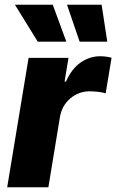

<svg xmlns="http://www.w3.org/2000/svg" viewBox="-20 -790 491 810"><path d="M10.3 0 100.6 -545.9H269L252.4 -445.8H258.3Q282.2 -500 320.3 -526.4Q358.4 -552.7 402.8 -552.7Q427.2 -552.7 450.7 -546.4L425.8 -396Q413.6 -400.4 393.8 -402.6Q374 -404.8 358.9 -404.8Q312 -404.8 276.6 -374.8Q241.2 -344.7 232.9 -296.4L184.1 0ZM139.2 -614.3 43 -770H202.6L259.8 -614.3ZM315.9 -614.3 262.7 -770H408.7L432.6 -614.3Z"/></svg>

Font: Inter Extra Bold
Style: Italic
Weight: 800
Italic angle: -9.39999°
Designer: Rasmus Andersson
Foundry: rsms
Version: Version 4.000;git-3c8e0fc